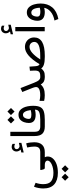

<svg xmlns="http://www.w3.org/2000/svg" viewBox="1163 -2050 1350 3716"><g transform="rotate(-90 1838.0 -192.0)"><path d="M158.2 -178.2Q131.8 -105 131.8 -29.3Q131.8 76.7 186.8 121.8Q241.7 167 351.1 167Q394.5 167 436.8 158.4Q479 149.9 513.2 134.3Q547.4 118.7 567.6 97.9Q587.9 77.1 587.9 52.2Q587.9 30.8 567.6 15.4Q547.4 0 507.8 0H447.8Q433.6 0 426.3 -8.8Q418.9 -17.6 416 -30.3L405.3 -75.2Q402.3 -87.9 416.5 -87.9H711.4V0H653.3Q663.1 20 665 32.7Q667 45.4 667 55.7Q667 112.3 627.4 157.2Q587.9 202.1 517.1 227.8Q446.3 253.4 351.6 253.4Q206.5 253.4 127.4 182.6Q48.3 111.8 48.3 -29.8Q48.3 -69.3 57.1 -119.9Q65.9 -170.4 83 -209ZM359.9 393.1 428.2 324.7 497.1 393.1 428.2 462.4ZM197.8 393.1 266.1 324.7 335 393.1 266.1 462.4Z M942.9 -203.1Q942.9 -105 894.5 -52.5Q846.2 0 750 0H691.9V-87.9H750Q806.6 -87.9 833 -114Q859.4 -140.1 859.4 -201.7Q859.4 -230.5 854.5 -268.3Q849.6 -306.2 841.3 -340.8L921.4 -360.4Q932.6 -322.3 937.7 -280.5Q942.9 -238.8 942.9 -203.1ZM800.8 -467.3Q785.2 -482.9 774.7 -502.7Q764.2 -522.5 764.2 -549.3Q764.2 -568.4 769.8 -583.5Q775.4 -598.6 784.7 -609.9Q797.4 -625.5 815.7 -633.3Q834 -641.1 853.5 -641.1Q873.5 -641.1 885.7 -636.5Q897.9 -631.8 911.6 -623.5L912.1 -575.7Q885.3 -589.8 860.4 -589.8Q851.6 -589.8 841.1 -587.2Q830.6 -584.5 822.8 -577.1Q809.1 -564.9 809.1 -543Q809.6 -526.9 820.6 -512.2Q831.5 -497.6 855.5 -490.7Q857.9 -490.2 860.4 -489.3Q862.8 -488.3 866.2 -488.3Q869.1 -488.3 871.1 -488.8L930.7 -501V-453.1L745.6 -408.7V-454.6Z M1257.8 0H1245.6Q1156.2 0 1109.6 -45.9Q1063 -91.8 1063 -197.8V-667H1145.5V-197.3Q1145.5 -135.3 1171.4 -111.6Q1197.3 -87.9 1245.6 -87.9H1257.8Z M1468.8 -654.8 1537.1 -723.1 1606 -654.8 1537.1 -585.4ZM1306.6 -654.8 1375 -723.1 1443.8 -654.8 1375 -585.4ZM1573.7 -190.9Q1527.3 -176.8 1475.6 -176.8Q1315.9 -176.8 1315.9 -308.1Q1315.9 -355 1331.8 -401.4Q1347.7 -447.8 1382.8 -478.3Q1418 -508.8 1475.6 -508.8Q1521.5 -508.8 1554.4 -485.4Q1587.4 -461.9 1608.2 -421.6Q1628.9 -381.3 1638.7 -330.6Q1648.4 -279.8 1648.4 -225.6Q1648.4 -132.3 1621.1 -83.7Q1593.8 -35.2 1534.2 -17.6Q1474.6 0 1377.4 0H1238.3V-87.9H1382.8Q1474.6 -87.9 1523.9 -107.7Q1573.2 -127.4 1573.7 -190.9ZM1565.9 -272.9Q1562 -306.2 1552 -340.8Q1542 -375.5 1522.9 -399.2Q1503.9 -422.9 1472.2 -422.9Q1444.3 -422.9 1427.2 -403.8Q1410.2 -384.8 1402.3 -358.9Q1394.5 -333 1394.5 -311.5Q1394.5 -280.3 1416.7 -270Q1439 -259.8 1481.9 -259.8Q1502.9 -259.8 1523.9 -263.2Q1544.9 -266.6 1565.9 -272.9Z M1744.1 -102.1Q1800.8 -88.4 1846.2 -88.4Q2011.7 -88.4 2011.7 -170.9Q2011.7 -183.1 2005.9 -203.4Q2000 -223.6 1994.1 -237.8L1915.5 -435.5L1991.2 -470.2L2092.8 -210.9Q2121.6 -138.2 2146.2 -113Q2170.9 -87.9 2200.7 -87.9H2221.2V0H2200.7Q2155.8 0 2121.8 -16.6Q2087.9 -33.2 2061 -79.1Q2028.3 -40 1980.2 -20.3Q1932.1 -0.5 1853.5 -0.5Q1820.3 -0.5 1793.9 -3.9Q1767.6 -7.3 1744.1 -12.7Z M2454.6 -102.1Q2622.1 -384.3 2785.2 -384.3Q2840.3 -384.3 2882.1 -361.1Q2923.8 -337.9 2947.5 -297.6Q2971.2 -257.3 2971.2 -206.1Q2970.2 0 2619.6 0H2594.7Q2502.9 0 2448.5 -17.1Q2394 -34.2 2371.6 -69.8Q2345.2 -34.2 2312 -17.1Q2278.8 0 2221.2 0H2201.7L2202.1 -87.9H2221.2Q2286.1 -87.9 2308.1 -112.5Q2330.1 -137.2 2330.1 -189.5Q2330.1 -211.4 2328.6 -238Q2327.1 -264.6 2326.2 -287.1L2406.2 -296.9L2415 -176.3Q2419.9 -111.3 2454.6 -102.1ZM2617.7 -88.4Q2884.3 -88.4 2884.3 -201.7Q2884.3 -241.7 2857.9 -268.6Q2831.5 -295.4 2789.1 -295.4Q2732.9 -295.4 2671.9 -242.4Q2610.8 -189.5 2545.4 -87.9Z M3087.9 -673.3Q3072.3 -689 3061.8 -708.7Q3051.3 -728.5 3051.3 -755.4Q3051.3 -774.4 3056.9 -789.6Q3062.5 -804.7 3071.8 -815.9Q3084.5 -831.5 3102.8 -839.4Q3121.1 -847.2 3140.6 -847.2Q3160.6 -847.2 3172.9 -842.5Q3185.1 -837.9 3198.7 -829.6L3199.2 -781.7Q3172.4 -795.9 3147.5 -795.9Q3138.7 -795.9 3128.2 -793.2Q3117.7 -790.5 3109.9 -783.2Q3096.2 -771 3096.2 -749Q3096.7 -732.9 3107.7 -718.3Q3118.7 -703.6 3142.6 -696.8Q3145 -696.3 3147.5 -695.3Q3149.9 -694.3 3153.3 -694.3Q3156.2 -694.3 3158.2 -694.8L3217.8 -707V-659.2L3032.7 -614.7V-660.6ZM3091.3 -570.8H3173.8V-1.4H3091.3Z M3544.9 -12.2Q3528.3 -6.8 3504.6 -3.4Q3481 0 3464.8 0Q3293.9 0 3293.9 -144.5Q3293.9 -192.9 3311.3 -239.5Q3328.6 -286.1 3364.5 -316.9Q3400.4 -347.7 3455.1 -347.7Q3514.6 -347.7 3553 -309.3Q3591.3 -271 3609.6 -210Q3627.9 -148.9 3627.9 -81.1Q3627.9 55.2 3553 144.5Q3478 233.9 3328.1 262.7L3298.8 187.5Q3405.3 167.5 3469.2 113Q3533.2 58.6 3544.9 -12.2ZM3546.9 -97.2Q3536.6 -261.2 3451.2 -261.2Q3421.4 -261.2 3404.5 -241.2Q3387.7 -221.2 3381.1 -194.6Q3374.5 -168 3374.5 -147Q3374.5 -113.3 3397.2 -99.6Q3419.9 -85.9 3467.3 -85.9Q3486.3 -85.9 3506.8 -88.6Q3527.3 -91.3 3546.9 -97.2Z"/></g></svg>

Font: Vazir WOL
Style: Regular-WOL
Weight: 400
Designer: Saber Rastikerdar
Foundry: Saber Rastikerdar
Version: Version 27.2.2